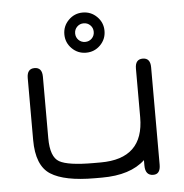

<svg xmlns="http://www.w3.org/2000/svg" viewBox="-50 -708 731 763"><g transform="rotate(-5 316.0 -326.5)"><path d="M281.2 -606.4Q270.5 -595.7 270.5 -580.1Q270.5 -564.5 281.2 -553.7Q292 -543 307.6 -543Q323.2 -543 334 -553.7Q344.7 -564.5 344.7 -580.1Q344.7 -595.7 334 -606.4Q323.2 -617.2 307.6 -617.2Q292 -617.2 281.2 -606.4ZM251 -523.4Q227.5 -546.9 227.5 -580.1Q227.5 -613.3 251 -636.7Q274.4 -660.2 307.6 -660.2Q340.8 -660.2 364.3 -636.7Q387.7 -613.3 387.7 -580.1Q387.7 -546.9 364.3 -523.4Q340.8 -500 307.6 -500Q274.4 -500 251 -523.4ZM327.1 -60.5Q499 -60.5 499 -225.6V-419.9Q499 -457 529.3 -457Q559.6 -457 559.6 -419.9V-31.2Q559.6 6.8 531.2 6.8Q499 6.8 499 -33.2V-54.7Q440.4 0 327.1 0H298.8Q177.7 0 122.6 -35.2Q67.4 -70.3 67.4 -172.9V-419.9Q67.4 -457 97.7 -457Q127.9 -457 127.9 -419.9V-174.8Q127.9 -99.6 162.6 -80.1Q197.3 -60.5 298.8 -60.5Z"/></g></svg>

Font: Jura
Style: Medium
Weight: 500
Version: Version 2.6.1